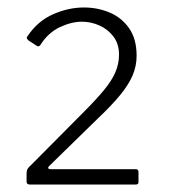

<svg xmlns="http://www.w3.org/2000/svg" viewBox="-20 -877 492 513"><path d="M203 -577Q237 -611 258 -636.5Q279 -662 288.5 -684.5Q298 -707 298 -731Q298 -760 283 -779.5Q268 -799 245.5 -809Q223 -819 199 -819Q171 -819 140 -804.5Q109 -790 88 -757Q83 -750 76 -756L56 -769Q52 -773 51.5 -775.5Q51 -778 54 -781Q81 -821 122 -839Q163 -857 204 -857Q241 -857 273 -843.5Q305 -830 325 -801.5Q345 -773 345 -728Q345 -701 334.5 -676Q324 -651 301 -623Q278 -595 240 -559L111 -433Q108 -430 109 -427.5Q110 -425 115 -425H342Q350 -425 350 -418V-390Q350 -384 343 -384H60Q55 -384 53 -386Q51 -388 51 -393V-413Q51 -421 53.5 -425.5Q56 -430 65 -438Z"/></svg>

Font: Libre Franklin Light
Style: Regular
Weight: 300
Designer: Pablo Impallari, Rodrigo Fuenzalida, Nhung Nguyen
Foundry: Impallari Type
Version: Version 3.000